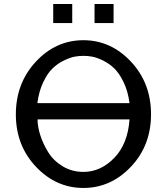

<svg xmlns="http://www.w3.org/2000/svg" viewBox="-20 -909 823 946"><path d="M58.1 -345.2Q58.1 -499 156.5 -605Q254.9 -710.9 391.1 -710.9Q525.9 -710.9 625 -605.5Q724.1 -500 724.1 -345.9Q724.1 -191.9 625 -87.4Q525.9 17.1 390.9 17.1Q255.9 17.1 157 -87.6Q58.1 -192.4 58.1 -345.2ZM164.1 -400.9H618.2Q610.4 -460 589.1 -503.9Q567.9 -547.9 543 -572Q518.1 -596.2 487.1 -611.1Q456.1 -626 434.1 -629.9Q412.1 -633.8 391.1 -633.8Q370.1 -633.8 348.1 -629.9Q326.2 -626 295.2 -611.1Q264.2 -596.2 239 -572Q213.9 -547.9 192.9 -503.9Q171.9 -460 164.1 -400.9ZM165 -320.8Q165 -285.6 178 -244.4Q190.9 -203.1 216.6 -160.6Q242.2 -118.2 288.1 -90.1Q334 -62 391.1 -62Q476.1 -62 543 -131.1Q609.9 -200.2 618.2 -320.8ZM242.2 -795.4V-889.2H335.9V-795.4ZM445.8 -795.4V-889.2H539.6V-795.4Z"/></svg>

Font: CMU Bright
Style: SemiBold
Weight: 600
Version: Version 0.7.0